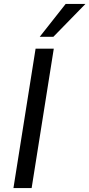

<svg xmlns="http://www.w3.org/2000/svg" viewBox="-20 -951 452 971"><path d="M48 0 160 -705H252L140 0ZM181 -765 312 -931H412L250 -765Z"/></svg>

Font: Nunito Sans 10pt SemiCondensed Medium
Style: Italic
Weight: 500
Width: 4
Italic angle: -9°
Designer: Vernon Adams
Foundry: Vernon Adams
Version: Version 3.101;gftools[0.9.27]